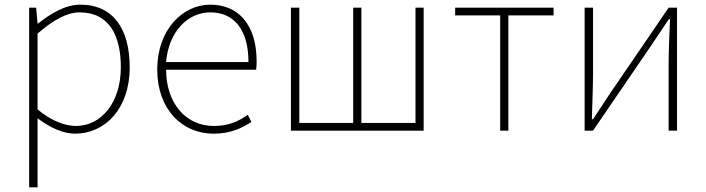

<svg xmlns="http://www.w3.org/2000/svg" viewBox="-20 -560 3027 823"><path d="M105 243H141V46V-53C197 -11 252 13 302 13C428 13 536 -92 536 -271C536 -434 467 -540 324 -540C258 -540 195 -500 143 -459H141L135 -527H105ZM305 -20C263 -20 203 -39 141 -91V-416C208 -474 267 -507 321 -507C450 -507 498 -405 498 -271C498 -124 417 -20 305 -20Z M895 13C973 13 1018 -13 1058 -37L1042 -68C1002 -39 957 -20 897 -20C773 -20 692 -122 692 -261H1078C1080 -275 1080 -286 1080 -297C1080 -453 1003 -540 881 -540C764 -540 654 -434 654 -262C654 -90 762 13 895 13ZM692 -294C703 -427 787 -507 881 -507C980 -507 1045 -437 1045 -294Z M1227 0H1796V-527H1761V-33H1529V-527H1494V-33H1263V-527H1227Z M2124 0H2159V-494H2353V-527H1931V-494H2124Z M2486 0H2522L2770 -363C2792 -396 2825 -445 2847 -478H2852C2849 -407 2846 -336 2846 -277V0H2882V-527H2846L2598 -164C2576 -131 2544 -82 2522 -49H2517C2519 -120 2522 -191 2522 -249V-527H2486Z"/></svg>

Font: Noto Sans JP Thin
Style: Regular
Weight: 100
Designer: Ryoko NISHIZUKA 西塚涼子 (kana, bopomofo & ideographs); Paul D. Hunt (Latin, Greek & Cyrillic); Sandoll Communications 산돌커뮤니
Foundry: Adobe
Version: Version 2.004;hotconv 1.0.118;makeotfexe 2.5.65603